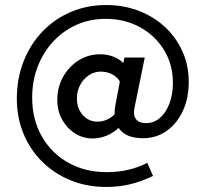

<svg xmlns="http://www.w3.org/2000/svg" viewBox="-20 -600 823 764"><path d="M403 144Q326 144 261 117.5Q196 91 148 43.5Q100 -4 73.5 -68Q47 -132 47 -207Q47 -287 73.5 -355Q100 -423 148 -473.5Q196 -524 261 -552Q326 -580 402 -580Q472 -580 532 -557Q592 -534 636.5 -492.5Q681 -451 706 -395.5Q731 -340 731 -274Q731 -209 707.5 -158.5Q684 -108 643 -79Q602 -50 549 -50Q479 -50 452 -91Q429 -70 402.5 -59.5Q376 -49 349 -49Q310 -49 278 -69.5Q246 -90 227 -124.5Q208 -159 208 -202Q208 -253 231 -294Q254 -335 292.5 -359.5Q331 -384 379 -384Q406 -384 430 -375Q454 -366 471 -349L475 -371H556L515 -170Q509 -141 521.5 -125.5Q534 -110 560 -110Q592 -110 616 -130.5Q640 -151 654 -187.5Q668 -224 668 -270Q668 -343 633 -400.5Q598 -458 537.5 -491.5Q477 -525 400 -525Q338 -525 285 -501.5Q232 -478 192 -435Q152 -392 130 -335Q108 -278 108 -212Q108 -125 146 -58Q184 9 251 47Q318 85 405 85Q494 85 566 48L589 100Q544 122 498.5 133Q453 144 403 144ZM368 -116Q406 -116 436 -145Q436 -153 436.5 -162Q437 -171 439 -181L457 -276Q445 -295 425 -305Q405 -315 381 -315Q355 -315 333.5 -300.5Q312 -286 299 -262Q286 -238 286 -209Q286 -168 309.5 -142Q333 -116 368 -116Z"/></svg>

Font: Red Hat Text SemiBold
Style: Italic
Weight: 600
Italic angle: -12°
Designer: Pentagram, MCKL
Foundry: Pentagram, MCKL
Version: Version 1.023